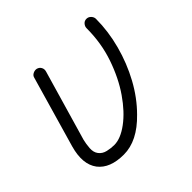

<svg xmlns="http://www.w3.org/2000/svg" viewBox="-116 -543 680 680"><g transform="rotate(-45 223.5 -203.0)"><path d="M147 14Q78 14 48 -25Q18 -65 38 -136L115 -403Q117 -412 126 -416.5Q135 -421 144 -419Q154 -416 158.5 -407.5Q163 -399 160 -389L83 -124Q79 -108 77.5 -88Q76 -68 86 -55Q96 -42 113.5 -38Q131 -34 147 -34Q179 -34 217.5 -62.5Q256 -91 290.5 -141Q325 -191 347.5 -256.5Q370 -322 370 -396Q370 -405 376.5 -412.5Q383 -420 393 -420Q403 -420 410 -412.5Q417 -405 417 -396Q417 -334 400 -270.5Q383 -207 352.5 -151Q322 -95 280 -53Q215 14 147 14Z"/></g></svg>

Font: Zen Kurenaido
Style: Regular
Weight: 400
Designer: Yoshimichi Ohira
Foundry: Positype
Version: Version 1.001